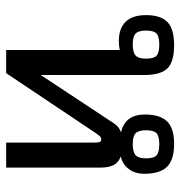

<svg xmlns="http://www.w3.org/2000/svg" viewBox="-1 -583 584 622"><g transform="rotate(90 291.0 -272.0)"><path d="M142 -368Q128 -365 113 -365Q72 -365 50.5 -387Q29 -409 29 -453Q29 -501 51.5 -522.5Q74 -544 126 -544Q181 -544 202 -522Q223 -500 223 -447V-112L369 -333Q380 -351 387.5 -359Q395 -367 409 -372Q351 -385 351 -449Q351 -498 373 -521Q395 -544 446 -544Q498 -544 520.5 -521Q543 -498 543 -447Q543 -419 528.5 -398.5Q514 -378 487 -371Q507 -364 515 -347.5Q523 -331 523 -305V0H442V-285Q442 -298 440 -303Q438 -308 432 -308Q426 -308 421.5 -303.5Q417 -299 409 -287L217 0H142ZM170 -453Q170 -478 160.5 -487Q151 -496 124 -496Q98 -496 88.5 -487Q79 -478 79 -453Q79 -429 88.5 -419.5Q98 -410 124 -410Q150 -410 160 -419.5Q170 -429 170 -453ZM493 -453Q493 -478 483.5 -487Q474 -496 447 -496Q421 -496 411.5 -487Q402 -478 402 -453Q402 -429 411.5 -419.5Q421 -410 447 -410Q473 -410 483 -419.5Q493 -429 493 -453Z"/></g></svg>

Font: Pridi Light
Style: Regular
Weight: 300
Designer: Katatrad Team
Foundry: CadsonDemak
Version: Version 1.003